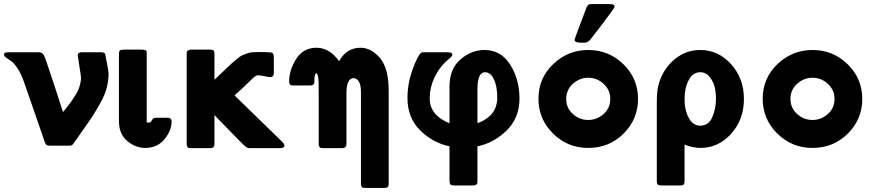

<svg xmlns="http://www.w3.org/2000/svg" viewBox="-31 -714 4293 941"><path d="M-11 -446Q-11 -450 -9.5 -452.5Q-8 -455 -5 -456Q-2 -457 0 -457Q2 -457 6.5 -457.5Q11 -458 13 -458H158Q177 -458 184.5 -442.5Q192 -427 223 -333Q235 -297 245 -266Q255 -235 260 -220Q265 -205 268.5 -193Q272 -181 274 -175.5Q276 -170 278 -165Q279 -166 294 -184.5Q309 -203 318 -216Q327 -229 340 -250Q353 -271 359.5 -292.5Q366 -314 366 -333Q366 -341 358 -390Q350 -439 350 -443Q350 -458 371 -458H462Q477 -458 483 -452L485 -446Q501 -370 501 -351Q501 -317 491.5 -282Q482 -247 461 -209.5Q440 -172 424 -147Q408 -122 376.5 -78Q345 -34 333 -16Q328 -9 326 -6.5Q324 -4 319.5 -2Q315 0 307 0H213Q201 0 196 -4.5Q191 -9 186 -25L86 -314Q72 -354 54 -380.5Q36 -407 22.5 -415.5Q9 -424 -1 -431.5Q-11 -439 -11 -446Z M552 -120V-452Q553 -466 559 -468.5Q565 -471 589 -471H661Q673 -471 685 -467L688 -459V-114Q692 -113 698 -113Q707 -113 712.5 -123Q718 -133 722 -135Q726 -137 742 -137H789Q810 -137 810 -119Q810 -74 775 -31.5Q740 11 681 11Q633 11 592.5 -23Q552 -57 552 -120Z M884 -20V-445Q884 -455 884.5 -459Q885 -463 891 -467Q897 -471 909 -471H998Q1011 -471 1015.5 -466.5Q1020 -462 1020 -449V-323Q1038 -340 1065.5 -366.5Q1093 -393 1102.5 -401.5Q1112 -410 1129.5 -424.5Q1147 -439 1155 -442.5Q1163 -446 1178 -451.5Q1193 -457 1206.5 -458Q1220 -459 1240 -459Q1294 -459 1302.5 -455.5Q1311 -452 1311 -430V-356Q1311 -336 1293 -336Q1288 -336 1265 -340.5Q1242 -345 1236 -345Q1230 -345 1224 -342.5Q1218 -340 1209.5 -332Q1201 -324 1191.5 -314.5Q1182 -305 1162 -286Q1142 -267 1119 -247V-246L1351 -20Q1363 -8 1363 -1Q1363 12 1341 12H1189Q1180 12 1165.5 -1.5Q1151 -15 1085 -83Q1046 -124 1020 -150V-8Q1020 11 1002 12H908Q899 12 894 11Q889 10 886.5 4.5Q884 -1 884 -4.5Q884 -8 884 -20Z M1386 -314Q1386 -370 1420.5 -425Q1455 -480 1520 -480Q1584 -480 1631 -414Q1667 -480 1736 -480Q1788 -480 1831 -430Q1874 -380 1874 -267V186Q1874 197 1870.5 201.5Q1867 206 1856 207H1764Q1754 207 1748.5 206Q1743 205 1741 200.5Q1739 196 1738.5 193Q1738 190 1738 179V-264Q1738 -297 1728 -314Q1718 -331 1703 -331Q1667 -331 1667 -258V-8Q1667 11 1647 12H1554Q1546 12 1541.5 11Q1537 10 1534 5Q1531 0 1531 -10V-261Q1531 -283 1530.5 -297.5Q1530 -312 1530 -320Q1530 -328 1528.5 -335Q1527 -342 1527 -343Q1527 -344 1524 -350Q1521 -356 1521 -357Q1510 -348 1510 -329V-315Q1510 -295 1490 -295H1411Q1402 -295 1398 -295.5Q1394 -296 1390 -300.5Q1386 -305 1386 -314Z M1966 -234Q1966 -306 1992 -376Q2018 -446 2034 -456Q2038 -458 2047 -458H2158Q2176 -458 2182 -454L2185 -450L2186 -446Q2186 -443 2185.5 -442Q2185 -441 2184 -439.5Q2183 -438 2180.5 -435.5Q2178 -433 2175 -430.5Q2172 -428 2165.5 -422Q2159 -416 2151 -409Q2118 -377 2096.5 -330Q2075 -283 2075 -232Q2075 -149 2172 -110V-290Q2172 -377 2226 -423Q2280 -469 2343 -469Q2424 -469 2469.5 -397Q2515 -325 2515 -231Q2515 -135 2451 -73.5Q2387 -12 2309 3V170Q2309 179 2308.5 183Q2308 187 2303 191Q2298 195 2287 195H2197Q2180 195 2176 189.5Q2172 184 2172 169V3Q2092 -13 2029 -74.5Q1966 -136 1966 -234ZM2309 -110Q2406 -146 2406 -235Q2406 -292 2389.5 -326Q2373 -360 2346 -360Q2309 -360 2309 -276Z M2608 -230Q2608 -331 2680.5 -400Q2753 -469 2852 -469Q2953 -469 3024.5 -399Q3096 -329 3096 -229Q3096 -130 3025.5 -59.5Q2955 11 2852 11Q2751 11 2679.5 -59.5Q2608 -130 2608 -230ZM2744 -229Q2744 -185 2776.5 -155.5Q2809 -126 2852 -126Q2894 -126 2927 -155Q2960 -184 2960 -229Q2960 -273 2927.5 -303Q2895 -333 2852 -333Q2810 -333 2777 -303.5Q2744 -274 2744 -229ZM2785 -519Q2785 -524 2843 -676Q2848 -687 2852.5 -690.5Q2857 -694 2868 -694H2958Q2959 -694 2962.5 -693.5Q2966 -693 2967.5 -693Q2969 -693 2971.5 -692.5Q2974 -692 2975.5 -691Q2977 -690 2978.5 -689Q2980 -688 2980.5 -686Q2981 -684 2981 -681Q2981 -674 2908 -579Q2880 -543 2862 -520Q2850 -505 2835 -505H2809Q2785 -507 2785 -519Z M3188 174V-207Q3188 -250 3191 -271Q3204 -356 3263 -412.5Q3322 -469 3401 -469Q3489 -469 3552 -399.5Q3615 -330 3615 -229Q3615 -128 3552.5 -58.5Q3490 11 3402 11Q3366 11 3324 -5V174Q3324 185 3320 190Q3316 195 3304 195H3209Q3197 195 3192.5 190.5Q3188 186 3188 174ZM3401 -98Q3442 -98 3460 -139.5Q3478 -181 3478 -230Q3478 -259 3472 -286Q3466 -313 3447.5 -336.5Q3429 -360 3401 -360Q3365 -360 3344.5 -321.5Q3324 -283 3324 -228Q3324 -173 3345 -135.5Q3366 -98 3401 -98Z M3707 -230Q3707 -331 3779.5 -400Q3852 -469 3951 -469Q4052 -469 4123.5 -399Q4195 -329 4195 -229Q4195 -130 4124.5 -59.5Q4054 11 3951 11Q3850 11 3778.5 -59.5Q3707 -130 3707 -230ZM3843 -229Q3843 -185 3875.5 -155.5Q3908 -126 3951 -126Q3993 -126 4026 -155Q4059 -184 4059 -229Q4059 -273 4026.5 -303Q3994 -333 3951 -333Q3909 -333 3876 -303.5Q3843 -274 3843 -229Z"/></svg>

Font: CMU Sans Serif
Style: Bold
Weight: 700
Version: Version 0.7.0